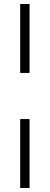

<svg xmlns="http://www.w3.org/2000/svg" viewBox="-20 -748 249 961"><path d="M81 -383V-728H128V-383ZM81 193V-152H128V193Z"/></svg>

Font: Piazzolla
Style: Regular
Weight: 400
Designer: Juan Pablo del Peral
Foundry: Huerta Tipografica
Version: Version 1.330